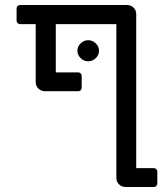

<svg xmlns="http://www.w3.org/2000/svg" viewBox="-20 -599 646 764"><path d="M443 109V-503H202V-311H291Q297 -311 301 -307Q305 -303 305 -297V-250Q305 -244 301 -240Q297 -236 291 -236H159Q144 -236 133 -246.5Q122 -257 122 -272V-503H60Q54 -503 50 -507Q46 -511 46 -517V-565Q46 -571 50 -575Q54 -579 60 -579H486Q501 -579 511.5 -568.5Q522 -558 522 -543V70H592Q598 70 602 74Q606 78 606 84V131Q606 137 602 141Q598 145 592 145H479Q464 145 453.5 134.5Q443 124 443 109ZM288 -397Q288 -414 301 -426.5Q314 -439 331 -439Q348 -439 361 -426.5Q374 -414 374 -397Q374 -380 361 -367.5Q348 -355 331 -355Q314 -355 301 -367.5Q288 -380 288 -397Z"/></svg>

Font: Miriam Libre
Style: Regular
Weight: 400
Version: Version 1.000